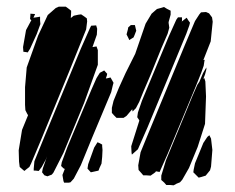

<svg xmlns="http://www.w3.org/2000/svg" viewBox="-20 -545 703 575"><path d="M238 -457 188 -333 105 -131 73 -55 68 -45 59 -38 53 -33 47 -38 39 -45 37 -61 36 -95 46 -156 64 -200 61 -205 56 -215 55 -231V-284L60 -343L94 -438L123 -500L147 -521L156 -525H168H177L184 -520L193 -513V-507L192 -491L201 -498L215 -501L223 -502L232 -496L240 -490L241 -481ZM463 -400 431 -321 410 -272 397 -240 387 -221 377 -211 376 -218 359 -198 350 -192H339H329L321 -200L315 -207V-222L320 -243L336 -282L356 -326L385 -384L416 -474L434 -504L450 -518L461 -521L471 -524L481 -518L491 -513V-501L485 -479V-476L487 -462L482 -444ZM565 -283 482 -84 458 -30 447 -32 445 -29 431 -19 417 -20H409L403 -27L395 -36L394 -50L401 -89L419 -133L534 -411L564 -482L577 -502L582 -508L597 -509L606 -505L615 -493L617 -480L611 -421L589 -365L593 -366L592 -361L590 -348L583 -328ZM90 -443 70 -399 63 -388 58 -389 50 -390 49 -404 58 -455 73 -483 74 -484 70 -488 71 -499V-504L85 -503L83 -498L80 -492L88 -493L100 -495V-484L101 -473ZM538 -444 422 -164 393 -98 375 -82 374 -87 373 -107 397 -183V-185L391 -194L393 -208L405 -243L485 -435L508 -486L513 -493H525V-482L523 -477L525 -481L539 -492L544 -484L549 -477L547 -469ZM384 -470 388 -453 383 -440 380 -433 367 -425 365 -430 359 -442 363 -457 364 -463 372 -470ZM273 -351 232 -237 170 -87 140 -28 135 -22 122 -17 113 -20 106 -29 108 -40 121 -77 117 -67 105 -45 96 -33 87 -34H81V-40L83 -62L114 -138L222 -399L249 -460L253 -468L268 -469L271 -459L270 -441L257 -404L269 -406L273 -395ZM597 -256 594 -174 572 -105 546 -42 526 -7 519 1 509 5 500 10 489 9H478L472 2L463 -6V-19L477 -65L557 -259L571 -291L577 -300L588 -326L598 -343V-337L594 -322L589 -309L592 -311L595 -301ZM313 -269 256 -133 222 -50 201 -10 191 1 186 2H172L170 -3L167 -21L174 -39L170 -41L163 -48L165 -59L182 -105L254 -277L269 -311L279 -327L292 -334L301 -324L300 -319L297 -310L303 -311L311 -313L315 -306L320 -297L318 -290ZM616 -96 612 -46 609 -35 596 -19 583 -15 575 -13 565 -23 559 -29 560 -37 564 -56 589 -117 601 -135 607 -140 612 -130ZM286 -75 284 -55 278 -42 275 -34 252 -29 242 -40 244 -53 262 -103 272 -119 279 -116 286 -112V-107L287 -96Z"/></svg>

Font: Rubik Marker Hatch
Style: Regular
Weight: 400
Designer: Hubert and Fischer, NaN
Foundry: Hubert & Fischer, NaN
Version: Version 2.200